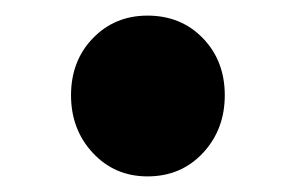

<svg xmlns="http://www.w3.org/2000/svg" viewBox="-20 -212 378 246"><path d="M169 14Q127 14 99 -16Q71 -46 71 -90Q71 -134 99 -163Q127 -192 169 -192Q212 -192 240 -163Q268 -134 268 -90Q268 -46 240 -16Q212 14 169 14Z"/></svg>

Font: Noto Sans TC ExtraBold
Style: Regular
Weight: 800
Designer: Ryoko NISHIZUKA  (kana, bopomofo & ideographs); Paul D. Hunt (Latin, Greek & Cyrillic); Sandoll Communications , Soo-you
Foundry: Adobe
Version: Version 2.004-H2;hotconv 1.0.118;makeotfexe 2.5.65603